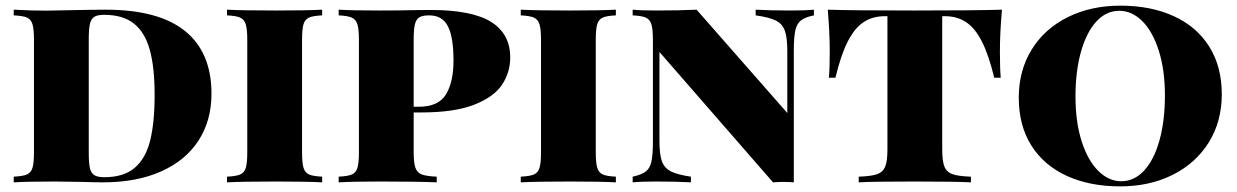

<svg xmlns="http://www.w3.org/2000/svg" viewBox="-20 -642 4357 676"><path d="M724.6 -312Q724.6 -217.8 679.2 -147.5Q633.8 -77.1 547.6 -38.6Q461.4 0 342.3 0Q314.9 0 272.5 -1.5Q169.9 -2.9 172.4 -2.9Q76.7 -2.9 28.3 0V-20Q60.5 -21.5 75 -27.8Q89.4 -34.2 94.5 -51.3Q99.6 -68.4 99.6 -106V-502Q99.6 -540 94.2 -557.1Q88.9 -574.2 74.7 -580.3Q60.5 -586.4 28.3 -587.9V-607.9Q89.8 -604.5 141.6 -604.5L170.4 -605L220.2 -606Q313 -607.9 351.6 -607.9Q538.6 -607.9 631.6 -532.7Q724.6 -457.5 724.6 -312ZM292.5 -503.9V-104Q292.5 -67.4 296.6 -49.8Q300.8 -32.2 312.3 -25.1Q323.7 -18.1 347.7 -18.1Q415 -18.1 453.9 -50.8Q492.7 -83.5 508.5 -146.5Q524.4 -209.5 524.4 -308.1Q524.4 -405.3 507.3 -466.8Q490.2 -528.3 451.4 -559.1Q412.6 -589.8 346.7 -589.8Q323.2 -589.8 312 -582.8Q300.8 -575.7 296.6 -557.9Q292.5 -540 292.5 -503.9Z M1043.5 -502V-106Q1043.5 -68.4 1048.6 -51.3Q1053.7 -34.2 1067.9 -27.8Q1082 -21.5 1114.3 -20V0Q1059.6 -2.9 952.6 -2.9Q833.5 -2.9 779.3 0V-20Q811.5 -21.5 825.9 -27.8Q840.3 -34.2 845.5 -51.3Q850.6 -68.4 850.6 -106V-502Q850.6 -539.6 845.2 -556.6Q839.8 -573.7 825.4 -580.1Q811 -586.4 779.3 -587.9V-607.9Q833.5 -605 952.6 -605Q1059.6 -605 1114.3 -607.9V-587.9Q1082 -586.4 1067.9 -580.1Q1053.7 -573.7 1048.6 -556.9Q1043.5 -540 1043.5 -502Z M1436.5 -106Q1436.5 -68.4 1442.6 -51.3Q1448.7 -34.2 1465.1 -27.8Q1481.4 -21.5 1517.6 -20V0Q1450.2 -2.9 1320.3 -2.9Q1220.7 -2.9 1172.4 0V-20Q1204.6 -21.5 1219 -27.8Q1233.4 -34.2 1238.5 -51.3Q1243.7 -68.4 1243.7 -106V-502Q1243.7 -539.6 1238.3 -556.6Q1232.9 -573.7 1218.5 -580.1Q1204.1 -586.4 1172.4 -587.9V-607.9Q1220.7 -605 1314.5 -605Q1388.7 -605 1442.4 -606.4L1495.6 -606.9Q1641.6 -606.9 1709 -564.9Q1776.4 -522.9 1776.4 -439.9Q1776.4 -387.2 1747.8 -344Q1719.2 -300.8 1649.7 -273.4Q1580.1 -246.1 1463.4 -246.1H1436.5ZM1436.5 -502V-266.1H1453.6Q1523.9 -266.1 1550.3 -309.8Q1576.7 -353.5 1576.7 -429.2Q1576.7 -510.7 1557.1 -549.3Q1537.6 -587.9 1490.7 -587.9Q1467.3 -587.9 1456.1 -580.8Q1444.8 -573.7 1440.7 -555.9Q1436.5 -538.1 1436.5 -502Z M2077.6 -502V-106Q2077.6 -68.4 2082.8 -51.3Q2087.9 -34.2 2102.1 -27.8Q2116.2 -21.5 2148.4 -20V0Q2093.8 -2.9 1986.8 -2.9Q1867.7 -2.9 1813.5 0V-20Q1845.7 -21.5 1860.1 -27.8Q1874.5 -34.2 1879.6 -51.3Q1884.8 -68.4 1884.8 -106V-502Q1884.8 -539.6 1879.4 -556.6Q1874 -573.7 1859.6 -580.1Q1845.2 -586.4 1813.5 -587.9V-607.9Q1867.7 -605 1986.8 -605Q2093.8 -605 2148.4 -607.9V-587.9Q2116.2 -586.4 2102.1 -580.1Q2087.9 -573.7 2082.8 -556.9Q2077.6 -540 2077.6 -502Z M2774.9 -461.9V0Q2757.3 -1.5 2738.3 -1.5Q2720.2 -1.5 2701.7 0L2301.8 -459V-146Q2301.8 -98.1 2310.5 -74.2Q2319.3 -50.3 2342 -38.6Q2364.7 -26.9 2412.6 -20V0Q2363.8 -2.9 2290.5 -2.9Q2237.8 -2.9 2207.5 0V-20Q2239.3 -26.9 2253.9 -38.3Q2268.6 -49.8 2273.7 -73.7Q2278.8 -97.7 2278.8 -146V-502Q2278.8 -539.6 2273.4 -556.6Q2268.1 -573.7 2253.7 -580.1Q2239.3 -586.4 2207.5 -587.9V-607.9Q2237.8 -605 2290.5 -605Q2372.6 -605 2432.6 -607.9L2752 -244.1V-461.9Q2752 -510.3 2743.2 -534.2Q2734.4 -558.1 2711.7 -569.6Q2689 -581.1 2640.6 -587.9V-607.9Q2690.4 -605 2762.7 -605Q2815.9 -605 2845.7 -607.9V-587.9Q2814 -581.5 2799.6 -569.8Q2785.2 -558.1 2780 -534.4Q2774.9 -510.7 2774.9 -461.9Z M3500.5 -460Q3500.5 -399.9 3503.4 -368.2H3480.5Q3461.4 -447.8 3437.5 -495.1Q3413.6 -542.5 3381.8 -563.7Q3350.1 -585 3306.6 -585H3297.4V-116.2Q3297.4 -74.7 3305.2 -55.4Q3313 -36.1 3333.5 -28.8Q3354 -21.5 3398.4 -20V0Q3343.8 -2.9 3196.8 -2.9Q3051.8 -2.9 3003.4 0V-20Q3047.9 -21.5 3068.4 -28.8Q3088.9 -36.1 3096.7 -55.4Q3104.5 -74.7 3104.5 -116.2V-585H3095.7Q3051.8 -585 3020 -563.7Q2988.3 -542.5 2964.4 -495.1Q2940.4 -447.8 2921.4 -368.2H2898.4Q2901.4 -399.9 2901.4 -460Q2901.4 -525.4 2894.5 -607.9Q2983.4 -605 3196.8 -605Q3415.5 -605 3507.8 -607.9Q3500.5 -527.3 3500.5 -460Z M4281.7 -310.1Q4281.7 -214.4 4236.1 -140.9Q4190.4 -67.4 4109.1 -26.6Q4027.8 14.2 3923.8 14.2Q3816.9 14.2 3736.1 -22.7Q3655.3 -59.6 3611.1 -129.9Q3566.9 -200.2 3566.9 -297.9Q3566.9 -393.6 3612.3 -467.3Q3657.7 -541 3739.3 -581.5Q3820.8 -622.1 3924.8 -622.1Q4031.7 -622.1 4112.5 -585.2Q4193.4 -548.3 4237.5 -478Q4281.7 -407.7 4281.7 -310.1ZM3766.6 -301.8Q3766.6 -212.9 3788.1 -145.3Q3809.6 -77.6 3846.4 -40.8Q3883.3 -3.9 3927.7 -3.9Q3974.1 -3.9 4009 -42.2Q4043.9 -80.6 4062.7 -149.2Q4081.5 -217.8 4081.5 -306.2Q4081.5 -395 4060.1 -462.9Q4038.6 -530.8 4002 -567.4Q3965.3 -604 3920.9 -604Q3874.5 -604 3839.6 -565.7Q3804.7 -527.3 3785.6 -458.7Q3766.6 -390.1 3766.6 -301.8Z"/></svg>

Font: TypoPRO Playfair Display SC
Style: Regular
Weight: 900
Designer: Claus Eggers Sørensen
Foundry: Claus Eggers Sørensen
Version: Version 1.004;PS 001.004;hotconv 1.0.70;makeotf.lib2.5.58329